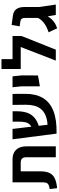

<svg xmlns="http://www.w3.org/2000/svg" viewBox="860 -1616 775 2534"><g transform="rotate(-90 1247.0 -349.5)"><path d="M30 17 18 -81Q57 -86 76 -96.5Q95 -107 101.5 -128Q108 -149 107 -182V-571H410Q460 -571 498.5 -552Q537 -533 559.5 -492Q582 -451 582 -383V0H438V-390Q438 -429 420 -446Q402 -463 370 -463H252V-201Q252 -124 228.5 -79Q205 -34 156 -12Q107 10 30 17Z M750 10 675 -571H812L867 -109Q942 -114 993 -136.5Q1044 -159 1074.5 -196Q1105 -233 1118 -284Q1131 -335 1131 -396L1129 -571H1274L1275 -404Q1276 -266 1221 -172Q1166 -78 1050 -32Q934 14 750 10ZM833 -218 799 -308Q845 -320 868.5 -342.5Q892 -365 900.5 -404Q909 -443 908 -504V-570H1045V-507Q1044 -436 1025.5 -379.5Q1007 -323 961.5 -283Q916 -243 833 -218Z M1374 -210V-298V-454L1362 -571H1506L1518 -454V-298L1517 -235Z M1714 0 1893 -463H1603V-571H2038V-452L1858 0ZM1603 -463V-717H1733V-463Z M2316 0 2277 -227V-398Q2277 -435 2266 -450Q2255 -465 2229 -468L2166 -477L2184 -583L2302 -567Q2363 -560 2392 -522Q2421 -484 2421 -414V-224L2453 0ZM2140 18 2087 -95Q2161 -119 2208.5 -155Q2256 -191 2280 -241L2328 -166Q2309 -122 2285 -86.5Q2261 -51 2226 -25Q2191 1 2140 18Z"/></g></svg>

Font: Assistant ExtraLight
Style: Bold
Weight: 700
Version: Version 3.000